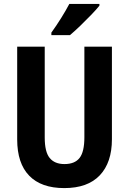

<svg xmlns="http://www.w3.org/2000/svg" viewBox="-20 -953 660 983"><path d="M553 -240Q553 -121 491 -55.5Q429 10 309 10Q191 10 129.5 -53.5Q68 -117 68 -239V-714H209V-249Q209 -175 234.5 -144Q260 -113 310 -113Q363 -113 387.5 -144.5Q412 -176 412 -250V-714H553ZM489 -924Q474 -905 447.5 -877.5Q421 -850 391.5 -821.5Q362 -793 338 -773H243V-786Q269 -822 293 -860.5Q317 -899 335 -933H489Z"/></svg>

Font: Noto Sans Thai Cond
Style: Bold
Weight: 700
Width: 3
Designer: Monotype Design Team
Foundry: Monotype Imaging Inc.
Version: Version 2.002; ttfautohint (v1.8.4.7-5d5b)